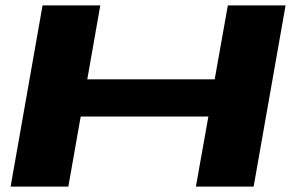

<svg xmlns="http://www.w3.org/2000/svg" viewBox="-20 -695 1124 715"><path d="M19.5 0 138.5 -675H353.5L305 -399.5H779.5L828.5 -675H1043.5L924.5 0H709.5L756 -261H280.5L234.5 0Z"/></svg>

Font: Anybody UltraExpanded Regular
Style: Bold Italic
Weight: 700
Width: 9
Italic angle: -10°
Designer: Tyler Finck
Foundry: Etcetera Type Company
Version: Version 1.010; ttfautohint (v1.8.3) -l 8 -r 50 -G 200 -x 14 